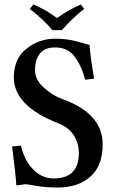

<svg xmlns="http://www.w3.org/2000/svg" viewBox="-20 -832 515 862"><path d="M214.8 -696.8Q178.7 -741.7 113.8 -792L129.9 -812Q189.9 -786.1 235.8 -751Q293 -791 342.8 -812L357.9 -792Q308.1 -753.9 257.8 -696.8ZM381.8 -630.9Q386.7 -566.9 402.8 -479L362.8 -474.1Q345.7 -537.1 314.9 -578.1Q284.2 -619.1 227.1 -619.1Q180.2 -619.1 158.7 -591.1Q137.2 -563 137.2 -517.1Q137.2 -474.1 177 -438.5Q216.8 -402.8 257.8 -388.2Q440.9 -323.2 440.9 -184.1Q440.9 -87.9 386 -39.1Q331.1 9.8 241.2 9.8Q183.1 9.8 142.6 2.4Q102.1 -4.9 99.1 -4.9Q89.4 -4.9 75.2 -2.4Q61 0 53.2 0Q51.3 -43.9 34.2 -174.8L74.2 -178.2Q89.4 -111.3 129.2 -71Q168.9 -30.8 220.2 -30.8Q334 -30.8 334 -145Q334 -189.9 311 -224.9Q288.1 -259.8 243.2 -277.8Q42 -356 42 -484.9Q42 -567.9 98.4 -613Q154.8 -658.2 228 -658.2Q283.2 -658.2 326.9 -645.5Q370.6 -632.8 381.8 -630.9Z"/></svg>

Font: Linux Libertine
Style: Semibold
Weight: 600
Designer: Philipp H. Poll
Foundry: Philipp H. Poll
Version: Version 5.1.2 ; ttfautohint (v0.9)